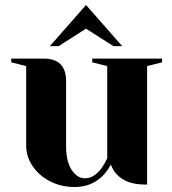

<svg xmlns="http://www.w3.org/2000/svg" viewBox="-20 -735 690 770"><path d="M85 -150V-470L25 -485V-500H155Q245 -500 245 -410V-150Q245 -87 267.5 -53.5Q290 -20 320 -20Q357 -20 387 -60Q398 -75 410 -100V-470L350 -485V-500H630V-485L570 -470V5H560Q487 5 449 -35Q432 -53 425 -75Q411 -50 392 -30Q347 15 280 15Q224 15 179.5 -8.5Q135 -32 110 -70Q85 -108 85 -150ZM180 -550 325 -715 470 -550H435L325 -620L215 -550Z"/></svg>

Font: Yeseva One
Style: Regular
Weight: 400
Designer: Jovanny Lemonad
Foundry: Jovanny Lemonad
Version: Version 2.000